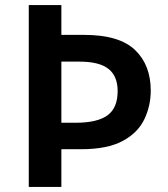

<svg xmlns="http://www.w3.org/2000/svg" viewBox="-20 -734 659 754"><path d="M572 -378Q572 -318 546.5 -265Q521 -212 461 -180Q401 -148 298 -148H221V0H93V-714H221V-597H311Q448 -597 510 -538Q572 -479 572 -378ZM278 -252Q362 -252 402 -281Q442 -310 442 -376Q442 -435 406 -463.5Q370 -492 292 -492H221V-252Z"/></svg>

Font: Noto Sans Malayalam SemiBold
Style: Regular
Weight: 600
Designer: Jelle Bosma - Monotype Design Team
Foundry: Monotype Imaging Inc.
Version: Version 2.104; ttfautohint (v1.8.4.7-5d5b)